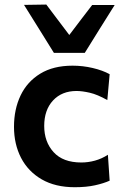

<svg xmlns="http://www.w3.org/2000/svg" viewBox="-20 -792 528 823"><path d="M300.5 10.5Q217 10.5 158.8 -23.2Q100.5 -57 70.2 -115.5Q40 -174 40 -248.5Q40 -323.5 68.2 -382.8Q96.5 -442 152.5 -476.2Q208.5 -510.5 291 -510.5Q335 -510.5 377.5 -500.5Q420 -490.5 450 -474L440 -363Q397.5 -387 364.8 -394.5Q332 -402 308 -402Q245 -402 207.2 -361.2Q169.5 -320.5 169.5 -252Q169.5 -184 209.8 -139.8Q250 -95.5 328.5 -95.5Q358 -95.5 387 -103.5Q416 -111.5 442.5 -128.5L450 -17.5Q424.5 -6 387.5 2.2Q350.5 10.5 300.5 10.5ZM211 -565.5Q179 -617 147 -668.5Q115 -720 83 -771L178.5 -772.5Q203 -740 227.5 -707.5Q252 -675 277 -642Q302 -675 326.2 -706.8Q350.5 -738.5 375 -770.5H471.5Q439.5 -720 407.5 -668.5Q375.5 -617 343.5 -565.5Z"/></svg>

Font: Commissioner SemiBold
Style: Regular
Weight: 600
Designer: Kostas Bartsokas
Foundry: Kostas Bartsokas
Version: Version 1.000; ttfautohint (v1.8.3)